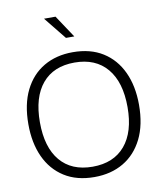

<svg xmlns="http://www.w3.org/2000/svg" viewBox="-102 -1042 949 1133"><g transform="rotate(-10 372.5 -476.0)"><path d="M372 10Q266 10 192 -37Q118 -84 79.5 -168Q41 -252 41 -364Q41 -484 82.5 -567.5Q124 -651 198.5 -694.5Q273 -738 372 -738Q478 -738 552 -691.5Q626 -645 665 -561Q704 -477 704 -365Q704 -245 662.5 -161.5Q621 -78 546.5 -34Q472 10 372 10ZM372 -52Q498 -52 566.5 -133Q635 -214 635 -363Q635 -513 566.5 -594.5Q498 -676 372 -676Q246 -676 178 -595Q110 -514 110 -364Q110 -214 178 -133Q246 -52 372 -52ZM348 -828 240 -962H309L398 -828Z"/></g></svg>

Font: BDO Grotesk Light
Style: Regular
Weight: 300
Designer: Deni Anggara
Foundry: Lokal Container
Version: Version 2.000